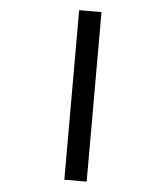

<svg xmlns="http://www.w3.org/2000/svg" viewBox="-52 -771 704 818"><g transform="rotate(5 300.0 -362.5)"><path d="M349 -725V0H253.5V-725Z"/></g></svg>

Font: JuliaMono MediumItalic
Style: Regular
Weight: 500
Italic angle: -9°
Monospace: yes
Designer: cormullion
Foundry: corm
Version: Version 0.049; ttfautohint (v1.8.4)